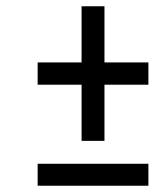

<svg xmlns="http://www.w3.org/2000/svg" viewBox="-20 -592 493 612"><path d="M240 -143V-322H100V-393H240V-572H313V-393H453V-322H313V-143ZM100 0V-70H453V0Z"/></svg>

Font: Noto Serif ExtraCondensed ExtraBold
Style: Italic
Weight: 800
Width: 2
Italic angle: -12°
Designer: Monotype Design Team
Foundry: Monotype Imaging Inc.
Version: Version 2.013